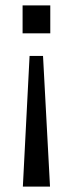

<svg xmlns="http://www.w3.org/2000/svg" viewBox="-20 -512 271 714"><path d="M64 -388V-492H167V-388ZM90 -304H140L166 182H65Z"/></svg>

Font: Muli
Style: Regular
Weight: 400
Designer: Vernon Adams
Foundry: Vernon Adams
Version: Version 2.000